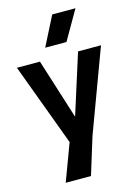

<svg xmlns="http://www.w3.org/2000/svg" viewBox="-142 -856 815 1133"><g transform="rotate(-15 265.0 -290.0)"><path d="M268.1 -162.1 384.8 -529.8H524.9L337.9 -25.9L268.1 200.2H113.8L198.2 -25.9L11.2 -529.8H151.9ZM293.9 -779.8H436L333 -601.1H203.1Z"/></g></svg>

Font: Cooper Hewitt
Style: Semibold
Weight: 709
Designer: Village Type and Design LLC
Foundry: Cooper Hewitt Smithsonian Design Museum
Version: 1.000